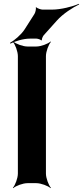

<svg xmlns="http://www.w3.org/2000/svg" viewBox="-20 -953 432 999"><path d="M219 -50V-661C219 -685 233 -722 245 -735L243 -737C230 -725 193 -711 169 -711H123C99 -711 62 -725 49 -737L47 -735C59 -722 73 -685 73 -661V-50C73 -26 59 11 47 24L49 26C62 14 99 0 123 0H169C193 0 230 14 243 26L245 24C233 11 219 -26 219 -50ZM159 -880 108 -800C90 -772 54 -742 32 -730L34 -726C56 -738 101 -752 135 -752H170C176 -752 192 -747 194 -743L198 -744C196 -749 203 -764 207 -769L276 -846C307 -881 360 -915 392 -930L390 -933C358 -919 297 -903 251 -903H201C193 -903 173 -910 169 -915L166 -914C169 -908 164 -887 159 -880Z"/></svg>

Font: Asimov
Style: Edge
Weight: 500
Designer: Google
Version: Version 2.000980: 2014